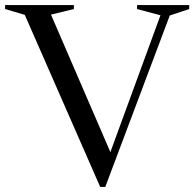

<svg xmlns="http://www.w3.org/2000/svg" viewBox="-39 -725 764 755"><path d="M58.5 -666.5 -19 -689.5V-705H251.5V-689.5L161.5 -667.5L404.5 -105H387L592 -665L500 -689.5V-705H705V-689.5L628.5 -664L375 10H355Z"/></svg>

Font: Newsreader 60pt
Style: Regular
Weight: 400
Designer: Hugues Gentile
Foundry: Production Type
Version: Version 1.003